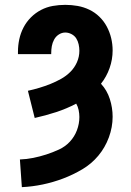

<svg xmlns="http://www.w3.org/2000/svg" viewBox="-20 -763 540 791"><path d="M70 8 62 -106Q90 -107 117 -112.5Q144 -118 170.5 -126.5Q197 -135 223 -147Q249 -159 268 -179.5Q287 -200 297 -226.5Q307 -253 307 -281Q307 -295 304 -309.5Q301 -324 294 -336Q254 -315 211 -301Q168 -287 123 -277L95 -389Q118 -394 141.5 -401Q165 -408 187.5 -417Q210 -426 231.5 -438Q253 -450 270 -467Q287 -484 297 -506.5Q307 -529 307 -554Q307 -567 304 -580.5Q301 -594 294 -605Q287 -616 274.5 -622.5Q262 -629 249 -629Q235 -629 222.5 -621Q210 -613 203 -600Q196 -587 193.5 -573Q191 -559 191 -544V-540H54V-550Q54 -576 59.5 -601.5Q65 -627 77 -650Q89 -673 107.5 -691.5Q126 -710 149 -722Q172 -734 197.5 -738.5Q223 -743 249 -743Q275 -743 300 -738.5Q325 -734 348 -723Q371 -712 389.5 -694Q408 -676 420 -653.5Q432 -631 438 -606Q444 -581 444 -555Q444 -518 431.5 -482.5Q419 -447 396 -418Q421 -391 432.5 -355Q444 -319 444 -282Q444 -239 428.5 -197Q413 -155 385 -121.5Q357 -88 319 -65.5Q281 -43 240 -27.5Q199 -12 156 -3Q113 6 70 8Z"/></svg>

Font: Iosevka Term Curly Heavy
Style: Regular
Weight: 900
Designer: Belleve Invis
Foundry: Belleve Invis
Version: Version 32.3.0